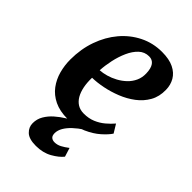

<svg xmlns="http://www.w3.org/2000/svg" viewBox="-234 -663 977 977"><g transform="rotate(45 255.0 -174.0)"><path d="M453 -102Q439.5 -81 409.8 -54.5Q380 -28 336 -8.5Q292 11 234.5 11Q178.5 11 139.2 -8Q100 -27 76 -59.2Q52 -91.5 41.2 -131.5Q30.5 -171.5 30.5 -212.5Q30.5 -288.5 53.5 -353.5Q76.5 -418.5 117.5 -467Q158.5 -515.5 213.8 -543Q269 -570.5 333.5 -570.5Q385.5 -570.5 418.5 -554.2Q451.5 -538 467.5 -510.2Q483.5 -482.5 484 -448Q485 -400 464.5 -363.8Q444 -327.5 409.5 -301.5Q375 -275.5 333.5 -259Q292 -242.5 250.2 -234.2Q208.5 -226 174.5 -225.5Q173.5 -190.5 179.2 -161.5Q185 -132.5 197.2 -111.2Q209.5 -90 228.5 -78.2Q247.5 -66.5 273.5 -66.5Q308.5 -66.5 336.5 -78.2Q364.5 -90 386.5 -108.5Q408.5 -127 425.5 -147ZM303 -508Q271 -508 248 -486.2Q225 -464.5 209.5 -429.8Q194 -395 185.5 -355.5Q177 -316 175 -280Q196 -281 220.8 -288Q245.5 -295 269.5 -308Q293.5 -321 313 -339.5Q332.5 -358 343.8 -382.5Q355 -407 354 -436.5Q353 -472 340 -490Q327 -508 303 -508ZM217 222Q167.5 222 145.8 201.2Q124 180.5 124 151.5Q124 121.5 138.8 96.5Q153.5 71.5 176.8 51Q200 30.5 227 14Q254 -2.5 279 -15.5L305 -25.5L334.5 -12Q305.5 7 284 27.2Q262.5 47.5 251 67.5Q239.5 87.5 239 107.5Q239 126.5 248 134.2Q257 142 271.5 142Q290.5 142 308.5 132.5Q326.5 123 346 108L361 156Q342.5 179.5 305 200.8Q267.5 222 217 222Z"/></g></svg>

Font: Merriweather
Style: Bold Italic
Weight: 700
Italic angle: -7.8°
Version: Version 2.101